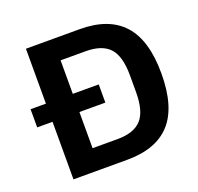

<svg xmlns="http://www.w3.org/2000/svg" viewBox="-121 -822 984 953"><g transform="rotate(-20 370.5 -345.0)"><path d="M29 -400H110V-690H394Q547 -690 623.5 -605.5Q700 -521 700 -345Q700 -169 624 -84.5Q548 0 394 0H110V-304H29ZM384 -113Q471 -113 510.5 -156.5Q550 -200 550 -301V-389Q550 -490 510.5 -533.5Q471 -577 384 -577H252V-400H389V-304H252V-113Z"/></g></svg>

Font: Mozilla Text BETA
Style: Bold
Weight: 700
Designer: Studio DRAMA
Foundry: Studio DRAMA
Version: Version 0.100